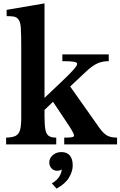

<svg xmlns="http://www.w3.org/2000/svg" viewBox="-20 -850 709 1130"><path d="M16 0V-40Q53 -41 72 -50.5Q91 -60 98 -85Q105 -110 105 -157V-581Q105 -647 102.5 -687Q100 -727 83 -742Q73 -751 57.5 -753Q42 -755 19 -755V-792L242 -830V-274L338 -365Q390 -414 412 -439Q434 -464 434 -474Q434 -483 415.5 -486.5Q397 -490 347 -490V-530H620V-490Q582 -490 553.5 -477Q525 -464 490 -432L393 -341L566 -96Q589 -64 611 -52Q633 -40 669 -40V0H358V-40Q390 -40 403 -42.5Q416 -45 416 -52Q416 -59 405 -79Q394 -99 368 -137L292 -251L242 -203V-164Q242 -112 247.5 -85.5Q253 -59 268 -49.5Q283 -40 311 -40V0ZM313 260 285 229Q315 212 329 189Q343 166 343 147Q333 155 316 155Q297 155 283.5 141Q270 127 270 105Q270 82 290 63.5Q310 45 342 45Q374 45 391 65.5Q408 86 408 124Q408 158 386.5 194.5Q365 231 313 260Z"/></svg>

Font: Libre Baskerville
Style: Bold
Weight: 700
Designer: Pablo Impallari, Rodrigo Fuenzalida
Foundry: Pablo Impallari, Rodrigo Fuenzalida
Version: Version 1.051; ttfautohint (v1.8.4.7-5d5b)